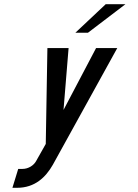

<svg xmlns="http://www.w3.org/2000/svg" viewBox="-20 -705 657 915"><path d="M61.2 190C146.5 190 197.9 139.7 231.9 80L538.9 -476H437.9L282.7 -181L306.9 -476H205.9L198.1 -19L152.4 62C141.5 82.6 116 100 86.8 100H66.8L39.2 190ZM339.2 -549H399.2L577.8 -685H483.8Z"/></svg>

Font: Din Kursivschrift
Style: Eng
Weight: 400
Version: Version 1.089